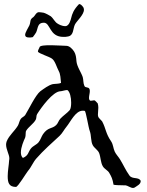

<svg xmlns="http://www.w3.org/2000/svg" viewBox="-20 -920 725 947"><path d="M636 7C639 7 642 6 644 5C655 -3 675 -11 674 -28C664 -49 632 -34 618 -55C600 -80 588 -108 572 -134C564 -147 552 -159 546 -172C538 -189 539 -206 528 -223C501 -262 503 -285 484 -321C480 -327 464 -339 464 -347C463 -350 463 -352 463 -355C463 -367 465 -378 465 -389C465 -396 464 -403 462 -410C460 -412 449 -425 446 -425C443 -426 435 -423 428 -423C421 -423 419 -431 419 -437C419 -448 423 -460 423 -471C423 -491 410 -487 401 -491C399 -492 397 -494 396 -497C390 -510 392 -526 388 -540C380 -564 359 -592 357 -619C356 -635 354 -652 346 -665C338 -678 323 -694 307 -694C286 -694 177 -704 175 -687C174 -682 167 -674 167 -665C172 -656 222 -641 236 -631C252 -620 260 -587 270 -569C278 -555 279 -532 281 -511C271 -506 251 -507 240 -505C219 -500 196 -482 179 -470C155 -451 122 -381 104 -352C98 -344 87 -341 82 -333C75 -323 74 -310 68 -300C51 -272 26 -254 13 -223C11 -217 10 -212 10 -207C10 -183 26 -157 26 -140C26 -137 26 -133 25 -129C24 -107 18 -77 18 -51C18 -19 24 2 59 2C69 1 109 -66 118 -77C134 -95 143 -120 159 -138C194 -178 236 -215 274 -250C287 -262 297 -282 308 -295C328 -319 352 -374 388 -374C391 -374 394 -374 398 -373C404 -371 416 -291 423 -273C431 -252 427 -222 438 -203C446 -189 463 -180 469 -165C477 -144 476 -119 487 -100C495 -86 512 -80 519 -67C530 -48 535 -38 540 -9C544 -7 573 -6 589 -6H599C609 -5 624 7 636 7ZM93 -141C86 -147 83 -157 83 -168C83 -194 97 -226 104 -241C108 -250 105 -269 109 -275C121 -295 144 -308 156 -329C161 -338 158 -349 163 -357C183 -389 241 -470 279 -470C285 -470 302 -476 312 -476C325 -468 331 -439 331 -414C331 -398 329 -384 324 -377C311 -362 292 -350 278 -335C269 -326 266 -311 257 -303C236 -283 217 -294 192 -258C184 -246 180 -230 170 -218C159 -205 143 -201 132 -187C118 -169 121 -153 93 -141ZM142 -737C135 -735 129 -735 124 -735C109 -735 104 -740 104 -748C104 -760 118 -780 125 -795C133 -815 125 -823 145 -836C151 -840 158 -859 171 -860C175 -860 193 -858 196 -857C204 -855 228 -842 230 -840C244 -829 250 -811 265 -803C268 -801 284 -791 302 -791C322 -791 329 -824 331 -831C336 -852 343 -872 370 -900C377 -900 383 -895 391 -884C393 -880 394 -876 394 -872C394 -847 359 -817 350 -800C339 -779 345 -745 315 -740C307 -738 300 -738 293 -738C222 -738 230 -808 196 -808C165 -808 168 -783 159 -762C159 -761 159 -761 158 -760C157 -757 148 -745 142 -737Z"/></svg>

Font: Ancial
Style: Regular
Weight: 400
Designer: Daytona Mess (Anne-Dauphine Borione)
Foundry: Daytona Mess (Anne-Dauphine Borione)
Version: Version 1.000;Glyphs 3.2 (3192)